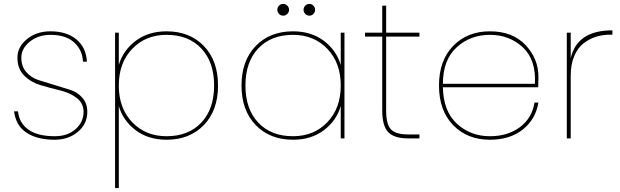

<svg xmlns="http://www.w3.org/2000/svg" viewBox="-20 -707 3169 981"><path d="M426 -135Q426 -74 378 -33.5Q330 7 259 7Q170 7 115.5 -29Q61 -65 52 -138H72Q78 -78 125.5 -44.5Q173 -11 260 -11Q326 -11 366.5 -47.5Q407 -84 407 -135Q407 -180 372 -206.5Q337 -233 287.5 -245Q238 -257 188.5 -271.5Q139 -286 104 -320.5Q69 -355 69 -412Q69 -467 117.5 -507Q166 -547 238 -547Q320 -547 370 -506Q420 -465 424 -392H404Q401 -452 358.5 -490.5Q316 -529 238 -529Q175 -529 132 -494Q89 -459 89 -412Q89 -368 114 -339Q139 -310 176.5 -298Q214 -286 257.5 -273Q301 -260 338.5 -248Q376 -236 401 -207.5Q426 -179 426 -135Z M587 -375Q609 -450 673.5 -498.5Q738 -547 831 -547Q949 -547 1021.5 -472Q1094 -397 1094 -270Q1094 -143 1021.5 -68Q949 7 831 7Q738 7 673.5 -41.5Q609 -90 587 -165V254H568V-540H587ZM831 -529Q724 -529 655.5 -457.5Q587 -386 587 -270Q587 -154 655.5 -82.5Q724 -11 831 -11Q943 -11 1008.5 -80.5Q1074 -150 1074 -270Q1074 -390 1008.5 -459.5Q943 -529 831 -529Z M1477 -547Q1570 -547 1634.5 -498.5Q1699 -450 1721 -375V-540H1740V0H1721V-165Q1699 -90 1634.5 -41.5Q1570 7 1477 7Q1359 7 1286.5 -68Q1214 -143 1214 -270Q1214 -397 1286.5 -472Q1359 -547 1477 -547ZM1477 -529Q1365 -529 1299.5 -459.5Q1234 -390 1234 -270Q1234 -150 1299.5 -80.5Q1365 -11 1477 -11Q1584 -11 1652.5 -82.5Q1721 -154 1721 -270Q1721 -386 1652.5 -457.5Q1584 -529 1477 -529ZM1427 -627Q1414 -627 1405.5 -636Q1397 -645 1397 -657Q1397 -669 1405.5 -678Q1414 -687 1427 -687Q1439 -687 1448 -678Q1457 -669 1457 -657Q1457 -645 1448 -636Q1439 -627 1427 -627ZM1561 -627Q1548 -627 1539.5 -636Q1531 -645 1531 -657Q1531 -669 1539.5 -678Q1548 -687 1561 -687Q1573 -687 1581.5 -678Q1590 -669 1590 -657Q1590 -645 1581.5 -636Q1573 -627 1561 -627Z M1933 -142V-520H1845V-540H1933V-678H1953V-540H2123V-520H1953V-142Q1953 -71 1978 -45.5Q2003 -20 2066 -20H2123V0H2064Q1994 0 1963.5 -32Q1933 -64 1933 -142Z M2243 -279H2713Q2720 -401 2651.5 -465Q2583 -529 2483 -529Q2383 -529 2313 -465Q2243 -401 2243 -279ZM2731 -183Q2717 -98 2651.5 -45.5Q2586 7 2483 7Q2368 7 2295.5 -67.5Q2223 -142 2223 -270Q2223 -398 2295.5 -472.5Q2368 -547 2483 -547Q2599 -547 2665 -477Q2731 -407 2731 -315Q2731 -279 2730 -261H2243Q2245 -139 2314.5 -75Q2384 -11 2483 -11Q2574 -11 2636 -57Q2698 -103 2711 -183Z M2896 -321V0H2876V-540H2896V-409Q2928 -552 3109 -552V-530H3100Q3061 -530 3026.5 -519.5Q2992 -509 2962 -486Q2932 -463 2914 -420.5Q2896 -378 2896 -321Z"/></svg>

Font: Poppins Thin
Style: Regular
Weight: 250
Designer: Ninad Kale (Devanagari), Jonny Pinhorn (Latin)
Foundry: Indian Type Foundry
Version: Version 3.200;PS 1.000;hotconv 16.6.54;makeotf.lib2.5.65590